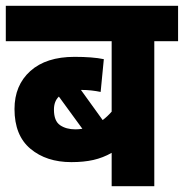

<svg xmlns="http://www.w3.org/2000/svg" viewBox="-20 -642 634 662"><path d="M594 -500H512V0H365V-115Q335 -98 302 -90.5Q269 -83 226 -83Q140 -83 85 -129Q30 -175 30 -266Q30 -348 84.5 -397Q139 -446 237 -446Q268 -446 293.5 -444Q319 -442 338 -438L327 -325Q313 -328 296 -330Q279 -332 259 -332L334 -228Q350 -240 365 -257V-500H0V-622H594ZM166 -264Q166 -225 187 -210.5Q208 -196 240 -196Q252 -196 264 -198L183 -309Q166 -293 166 -264Z"/></svg>

Font: Noto Sans Devanagari SemiCondensed ExtraBold
Style: Regular
Weight: 800
Width: 4
Designer: Jelle Bosma - Monotype Design Team
Foundry: Monotype Imaging Inc.
Version: Version 2.004; ttfautohint (v1.8.4.7-5d5b)